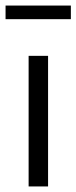

<svg xmlns="http://www.w3.org/2000/svg" viewBox="-23 -671 275 691"><path d="M80 0V-470H150V0ZM232 -651V-602H-3V-651Z"/></svg>

Font: Ek Mukta Light
Style: Regular
Weight: 300
Designer: Girish Dalvi and Yashodeep Gholap
Foundry: Ek Type
Version: Version 2.538;PS 1.002;hotconv 16.6.51;makeotf.lib2.5.65220;